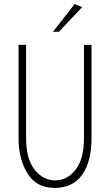

<svg xmlns="http://www.w3.org/2000/svg" viewBox="-20 -920 541 942"><path d="M71 -242V-700H108V-243Q108 -141 149.5 -88Q191 -35 250.5 -35Q310 -35 351 -87.5Q392 -140 392 -243V-700H429V-242Q429 -127 383 -62.5Q337 2 248 2Q159 2 115 -69Q71 -140 71 -242ZM383 -885 269 -764H240L346 -900Z"/></svg>

Font: Bubbler One
Style: Regular
Weight: 400
Designer: Brenda Gallo (gbrenda1987@gmail.com)
Foundry: Brenda Gallo
Version: Version 1.003